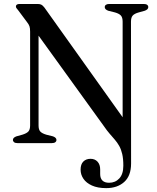

<svg xmlns="http://www.w3.org/2000/svg" viewBox="-20 -720 790 966"><path d="M504 -83.5 152 -571 174 -590.5V-88.5Q174 -68 182.5 -58.5Q191 -49 212.5 -42.5L246.5 -34Q264 -27.5 264 -16Q264 -9 258.2 -4.5Q252.5 0 241.5 0H67.5Q56.5 0 50.8 -4.5Q45 -9 45 -16Q45 -27.5 62.5 -34L93 -42.5Q114 -49 122.8 -58.5Q131.5 -68 131.5 -89V-561Q131.5 -578.5 128.2 -588Q125 -597.5 115 -610L72.5 -667Q67 -674 63.5 -678.2Q60 -682.5 60 -687.5Q60 -693.5 64.8 -696.8Q69.5 -700 77.5 -700H169.5Q180 -700 187.2 -696.8Q194.5 -693.5 203.5 -682L614.5 -105.5L597 -82V-611Q597 -632 588.2 -641.8Q579.5 -651.5 558.5 -657.5L524.5 -666Q507 -672.5 507 -684Q507 -691.5 512.8 -695.8Q518.5 -700 529.5 -700H703Q714.5 -700 720.2 -695.8Q726 -691.5 726 -684Q726 -672.5 708.5 -666L678 -657.5Q656.5 -651.5 647.8 -641.8Q639 -632 639 -611L639.5 102.5Q639.5 164.5 605 195.5Q570.5 226.5 514.5 226.5Q471.5 226.5 442.8 213.5Q414 200.5 399.8 179.5Q385.5 158.5 385.5 133.5Q385.5 106.5 399.2 92.8Q413 79 435.5 79Q457.5 79 470.8 93.5Q484 108 484 132.5V155.5Q484 177 495.2 188.2Q506.5 199.5 529 199.5Q560 199.5 580.2 177.8Q600.5 156 600.5 113.5Q600.5 79 595 55.2Q589.5 31.5 579.8 14.2Q570 -3 557.5 -17.5Q545 -32 531.5 -47.5Q518 -63 504 -83.5Z"/></svg>

Font: Fraunces 36pt
Style: Regular
Weight: 400
Version: Version 1.000;[b76b70a41]